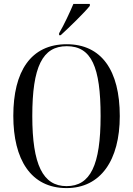

<svg xmlns="http://www.w3.org/2000/svg" viewBox="-20 -951 681 981"><path d="M282 -781V-771H290C336 -813 411 -886 439 -921V-931H355C336 -886 310 -830 282 -781ZM320 10C494 10 592 -132 592 -358C592 -592 498 -725 321 -725C137 -725 48 -586 48 -359C48 -137 137 10 320 10ZM320 0C199 0 145 -110 145 -358C145 -610 197 -715 321 -715C447 -715 494 -610 494 -358C494 -107 442 0 320 0Z"/></svg>

Font: Noto Serif Display Condensed
Style: Regular
Weight: 400
Width: 3
Designer: Monotype Design Team
Foundry: Monotype Imaging Inc.
Version: Version 2.009